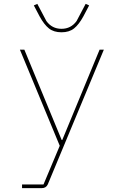

<svg xmlns="http://www.w3.org/2000/svg" viewBox="-20 -773 640 993"><path d="M495 -516H517L227 181Q218 200 196 200H94V181H205L289 -19L83 -516H106L299 -49H302ZM298 -606Q258 -606 233 -626Q208 -646 185 -688L155 -745L173 -753L220 -664Q249 -624 298 -624Q347 -624 376 -664L423 -753L441 -745L411 -688Q388 -646 363 -626Q338 -606 298 -606Z"/></svg>

Font: IBM Plex Mono Thin
Style: Regular
Weight: 100
Monospace: yes
Designer: Mike Abbink, Paul van der Laan, Pieter van Rosmalen
Foundry: Bold Monday
Version: Version 2.3